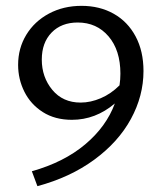

<svg xmlns="http://www.w3.org/2000/svg" viewBox="-20 -494 552 657"><path d="M471 -251Q471 -166 428 -87Q385 -8 302.5 52.5Q220 113 108 143L89 92Q199 61 271.5 0Q344 -61 373 -140Q307 -84 226 -84Q168 -84 126.5 -110.5Q85 -137 63.5 -180Q42 -223 42 -272Q42 -329 70 -375Q98 -421 147.5 -447.5Q197 -474 259 -474Q321 -474 369 -447Q417 -420 444 -369.5Q471 -319 471 -251ZM389 -202Q392 -222 392 -242Q392 -322 351.5 -369.5Q311 -417 246 -417Q190 -417 156.5 -382.5Q123 -348 123 -290Q123 -230 159 -186.5Q195 -143 256 -143Q290 -143 325 -158Q360 -173 389 -202Z"/></svg>

Font: Ysabeau SC Medium
Style: Regular
Weight: 500
Designer: Christian Thalmann (Catharsis Fonts)
Version: Version 0.003